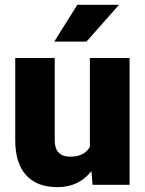

<svg xmlns="http://www.w3.org/2000/svg" viewBox="-20 -770 604 800"><path d="M360.8 -57.1Q308.6 9.8 219.7 9.8Q132.8 9.8 88.1 -40.8Q43.5 -91.3 43.5 -186V-528.3H208V-185.1Q208 -117.2 273.9 -117.2Q330.6 -117.2 354.5 -157.7V-528.3H520V0H365.7ZM302.2 -750H476.1L340.3 -596.7H206.1Z"/></svg>

Font: TypoPRO Roboto
Style: Regular
Weight: 900
Designer: Google
Version: Version 2.136; 2016